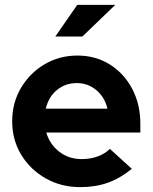

<svg xmlns="http://www.w3.org/2000/svg" viewBox="-20 -758 626 788"><path d="M309 10Q231 10 167.5 -26Q104 -62 67 -123Q30 -184 30 -260Q30 -336 66 -397Q102 -458 162.5 -494Q223 -530 298 -530Q372 -530 430.5 -493.5Q489 -457 522.5 -393.5Q556 -330 556 -250V-214H170Q184 -166 223 -135.5Q262 -105 316 -105Q351 -105 381 -116Q411 -127 431 -147L521 -65Q473 -26 422.5 -8Q372 10 309 10ZM168 -312H421Q410 -359 375.5 -388Q341 -417 295 -417Q248 -417 213.5 -388.5Q179 -360 168 -312ZM207 -608 297 -738H453L318 -608Z"/></svg>

Font: Red Hat Display
Style: Bold
Weight: 700
Designer: Pentagram, MCKL
Foundry: Pentagram, MCKL
Version: Version 1.023; ttfautohint (v1.8.3)